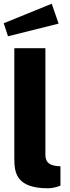

<svg xmlns="http://www.w3.org/2000/svg" viewBox="-20 -1002 377 1032"><path d="M258 -982 0 -877 23 -807 295 -875ZM238 10C260 10 284 4 305 -4V-108L282 -110C234 -116 224 -141 224 -172V-743H57V-151C57 -75 66 10 238 10Z"/></svg>

Font: United Sans ExtraBold
Style: Regular
Weight: 800
Designer: Pablo Impallari, Rodrigo Fuenzalida (Modified by Dan O. Williams)
Version: Version 1.000;PS 001.000;hotconv 1.0.88;makeotf.lib2.5.64775